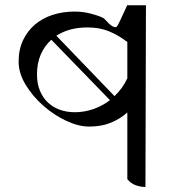

<svg xmlns="http://www.w3.org/2000/svg" viewBox="-20 -735 720 763"><path d="M558 8Q538 8 519 1Q500 -6 486 -23V-288Q458 -263 421 -247.5Q384 -232 334 -232Q292 -232 243 -255Q194 -278 152 -315Q110 -352 82 -398Q54 -444 54 -490Q54 -538 71.5 -575Q89 -612 119 -637.5Q149 -663 189.5 -676Q230 -689 276 -689Q310 -689 340 -681Q389 -668 396 -659Q431 -619 444 -629Q448 -631 486 -715L484 -714H560ZM277 -289Q315 -289 351 -301.5Q387 -314 417 -337L184 -577Q157 -553 142 -518.5Q127 -484 127 -439Q127 -403 138.5 -375Q150 -347 170 -328Q190 -309 217.5 -299Q245 -289 277 -289ZM486 -568Q451 -595 413.5 -610.5Q376 -626 327 -626Q255 -626 204 -593L435 -353Q451 -368 464 -386Q477 -404 486 -424Z"/></svg>

Font: sinhala115
Style: Regular
Weight: 400
Designer: Jelle Bosma - Monotype Design Team
Foundry: Monotype Imaging Inc.
Version: Version 2.006